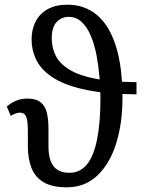

<svg xmlns="http://www.w3.org/2000/svg" viewBox="-20 -790 653 820"><path d="M265 10Q204 10 167.5 -11Q131 -32 115 -71.5Q99 -111 99 -165V-230Q99 -273 92 -291Q85 -309 65 -309Q57 -309 47 -305.5Q37 -302 26 -295L9 -335Q29 -352 50 -360.5Q71 -369 97 -369Q135 -369 154.5 -352.5Q174 -336 180.5 -307Q187 -278 187 -240V-165Q187 -127 196.5 -102Q206 -77 226 -64.5Q246 -52 276 -52Q322 -52 351 -87.5Q380 -123 394.5 -194Q409 -265 409 -371Q409 -412 405 -459.5Q401 -507 392.5 -552.5Q384 -598 368.5 -635.5Q353 -673 329.5 -695.5Q306 -718 273 -718Q242 -718 221.5 -695.5Q201 -673 201 -627Q201 -585 218.5 -551Q236 -517 277.5 -492Q319 -467 388.5 -453.5Q458 -440 563 -439V-387Q437 -388 351 -405.5Q265 -423 213 -454.5Q161 -486 138 -528.5Q115 -571 115 -623Q115 -665 132.5 -698.5Q150 -732 184 -751Q218 -770 268 -770Q341 -770 393.5 -726.5Q446 -683 474.5 -594.5Q503 -506 503 -371Q503 -263 476 -177Q449 -91 396 -40.5Q343 10 265 10Z"/></svg>

Font: Noto Serif Condensed
Style: Regular
Weight: 400
Width: 3
Designer: Monotype Design Team
Foundry: Monotype Imaging Inc.
Version: Version 2.015